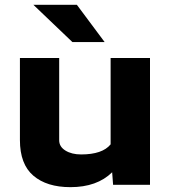

<svg xmlns="http://www.w3.org/2000/svg" viewBox="-20 -770 710 800"><path d="M63 -528.3H226.6V-185.5Q226.6 -158.7 252.7 -142.6Q278.8 -126.5 317.9 -126.5Q406.7 -126.5 440.9 -168.5V-528.3H605V0H451.2L447.3 -52.2Q384.3 9.8 273.4 9.8Q174.8 9.8 118.9 -38.1Q63 -85.9 63 -186.5ZM300.3 -750 416 -594.7H281.7L119.1 -750Z"/></svg>

Font: Bert Sans Black
Style: Regular
Weight: 900
Designer: Christian Robertson, Adam Twardoch, & Cristiano Sobral
Foundry: Google
Version: Version 12.135;January 10, 2020;FontCreator 12.0.0.2547 64-b